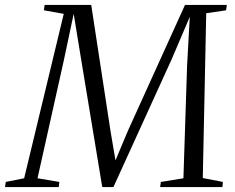

<svg xmlns="http://www.w3.org/2000/svg" viewBox="-54 -763 960 783"><path d="M-33.5 0 -30.5 -21 44.5 -36 206 -706.5 125 -721 128 -743H318L397 -226.5L417 -109L468 -230.5L700.5 -743H871L868 -721L787 -709L773 -37L855 -21L853 0H599L602 -21L694 -36L709 -496L720 -694.5L645.5 -520L408.5 0H363L279 -508L246.5 -706.5L206 -515.5L99 -36L188 -21L185.5 0Z"/></svg>

Font: Merriweather 120pt Light
Style: Italic
Weight: 300
Italic angle: -7.8°
Version: Version 2.101